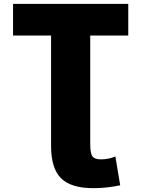

<svg xmlns="http://www.w3.org/2000/svg" viewBox="-20 -750 736 1000"><path d="M246 -565H48V-730H648V-565H450V0Q450 49 461.5 64.5Q473 80 506 80Q545 80 581 65L606 215Q536 230 466 230Q350 230 298 178.5Q246 127 246 10Z"/></svg>

Font: M PLUS 1p Black
Style: Regular
Weight: 900
Version: Version 1.061